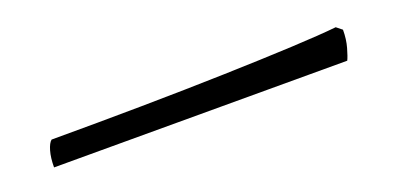

<svg xmlns="http://www.w3.org/2000/svg" viewBox="-17 -134 659 320"><g transform="rotate(-20 312.5 26.5)"><path d="M47 56Q47 39 50.5 27Q54 15 59 11Q141 11 219.5 10Q298 9 366.5 7Q435 5 487 2.5Q539 0 568 -3L578 5Q578 22 574 36Q570 50 567 56Z"/></g></svg>

Font: Texturina 12pt Light
Style: Regular
Weight: 300
Designer: Guillermo Torres Carreño
Foundry: Omnibus-Type
Version: Version 1.002